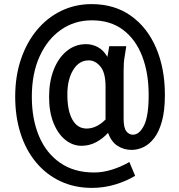

<svg xmlns="http://www.w3.org/2000/svg" viewBox="-20 -720 872 935"><path d="M54 -249Q54 -349 82 -431.5Q110 -514 160 -574Q210 -634 278 -667Q346 -700 426 -700Q537 -700 617 -643.5Q697 -587 740 -487Q783 -387 783 -258Q783 -181 768.5 -129Q754 -77 730 -46.5Q706 -16 677.5 -3Q649 10 621 10Q584 10 553.5 -9Q523 -28 506 -73Q481 -45 448 -27.5Q415 -10 377 -10Q334 -10 298 -39Q262 -68 240.5 -121.5Q219 -175 219 -248Q219 -322 241.5 -380Q264 -438 305 -471.5Q346 -505 399 -505Q429 -505 456.5 -490.5Q484 -476 503 -443L512 -495H595L588 -451Q584 -429 583 -411.5Q582 -394 582 -373V-141Q582 -98 595 -81Q608 -64 627 -64Q659 -64 681.5 -109.5Q704 -155 704 -258Q704 -364 672.5 -446Q641 -528 579.5 -574.5Q518 -621 427 -621Q343 -621 277 -575Q211 -529 173 -445.5Q135 -362 135 -249Q135 -140 170 -57Q205 26 273 73Q341 120 438 120Q480 120 524 106.5Q568 93 610 69L638 136Q598 161 542.5 178Q487 195 428 195Q343 195 274 162.5Q205 130 155.5 70.5Q106 11 80 -70.5Q54 -152 54 -249ZM308 -260Q308 -181 332.5 -137.5Q357 -94 402 -94Q450 -94 494 -138V-298Q494 -366 469 -396Q444 -426 412 -426Q365 -426 336.5 -379.5Q308 -333 308 -260Z"/></svg>

Font: Radio Canada Condensed
Style: Regular
Weight: 400
Width: 3
Designer: Charles Daoud, Etienne Aubert Bonn, Alexandre Saumier Demers, Jacques Le Bailly
Foundry: Radio-Canada
Version: Version 2.104; ttfautohint (v1.8.4.7-5d5b);gftools[0.9.28.de